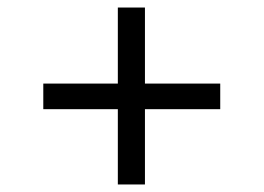

<svg xmlns="http://www.w3.org/2000/svg" viewBox="-20 -598 700 510"><path d="M365 -308V-108H293V-308H95V-376H293V-578H365V-376H565V-308Z"/></svg>

Font: Overpass Light
Style: Regular
Weight: 300
Designer: Delve Withrington, Thomas Jockin
Foundry: Delve Fonts
Version: Version 3.000;DELV;Overpass